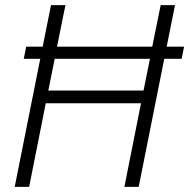

<svg xmlns="http://www.w3.org/2000/svg" viewBox="-20 -731 740 751"><path d="M522.5 0H466.5L531.5 -327H159L94 0H37.5L137.5 -501H73L82.5 -548.5H147L179.5 -711H236L203 -548.5H575.5L608.5 -711H664.5L632 -548.5H700L690.5 -501H622.5ZM541.5 -377 566.5 -501H194L169 -377Z"/></svg>

Font: Roberto Sans Light
Style: Italic
Weight: 300
Italic angle: -11°
Designer: Google
Version: Version 1.00;June 11, 2020;FontCreator 12.0.0.2522 64-bit; t